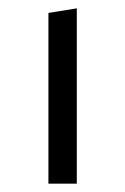

<svg xmlns="http://www.w3.org/2000/svg" viewBox="-20 -440 300 460"><path d="M96 -409 164 -420V0H96Z"/></svg>

Font: Ysabeau Infant
Style: Regular
Weight: 400
Designer: Christian Thalmann (Catharsis Fonts)
Version: Version 0.003